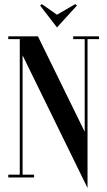

<svg xmlns="http://www.w3.org/2000/svg" viewBox="-20 -880 532 952"><path d="M353 -859.6 262.5 -807 187.5 -859.6 179 -852.5 262.5 -744 361.5 -852.5ZM471 -700H343V-686H400V-226.6L168 -700H21V-686H78V-14H21V0H149V-14H92V-605.5L414 52V-686H471Z"/></svg>

Font: Picaflor 36 pt
Style: Regular
Weight: 400
Designer: Ariel Martín Pérez
Foundry: Tunera Type Foundry
Version: Version 1.000;hotconv 1.0.109;makeotfexe 2.5.65596